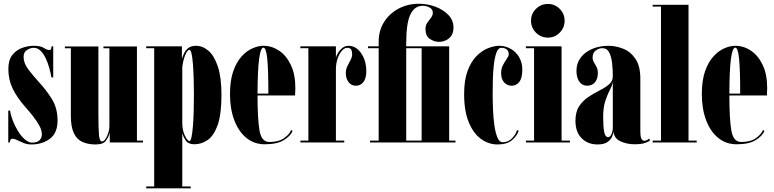

<svg xmlns="http://www.w3.org/2000/svg" viewBox="-20 -776 4217 1046"><path d="M151.5 11Q128.5 11 109.2 3.2Q90 -4.5 75 -12.2Q60 -20 48.5 -20Q40.5 -20 37.2 -14.2Q34 -8.5 33 0H25V-173.5H35Q38 -149.5 49.5 -119.5Q61 -89.5 78 -62Q95 -34.5 115 -16.8Q135 1 155 1Q182.5 1 195.2 -11.8Q208 -24.5 208 -44.5Q208 -66.5 194 -92Q180 -117.5 160 -143Q140 -168.5 121 -189.5Q73.5 -243 49.5 -292.2Q25.5 -341.5 25.5 -400Q25.5 -449 47.2 -476.5Q69 -504 101 -515.2Q133 -526.5 163.5 -526.5Q201 -526.5 218.8 -515Q236.5 -503.5 248 -503.5Q256 -503.5 258.2 -509.2Q260.5 -515 261 -523.5H270V-354.5H260Q256.5 -376.5 249 -404Q241.5 -431.5 229.8 -457Q218 -482.5 201.5 -499Q185 -515.5 163.5 -515.5Q146.5 -515.5 127.5 -504Q108.5 -492.5 108.5 -466Q108.5 -432 134.2 -398Q160 -364 190.5 -330.5Q231.5 -286.5 262.5 -236.8Q293.5 -187 293.5 -119Q293.5 -51 251.8 -20Q210 11 151.5 11Z M501.5 11Q459 11 428.8 -2.8Q398.5 -16.5 382.2 -50.8Q366 -85 366 -146.5V-513H333.5V-523H516V-163.5Q516 -74.5 519.2 -40Q522.5 -5.5 535.5 -5.5Q545.5 -5.5 554.8 -19.2Q564 -33 570 -52.2Q576 -71.5 576 -87.5V-513H543.5V-523H726V-10H759V0H578V-53.5Q573 -32 558 -10.5Q543 11 501.5 11Z M776.5 250V240H820V-513.5H776.5V-523.5H971V-455.5Q975 -469 982.8 -485.5Q990.5 -502 1005.8 -514.2Q1021 -526.5 1047.5 -526.5Q1084.5 -526.5 1116 -499.2Q1147.5 -472 1167 -413Q1186.5 -354 1186.5 -259Q1186.5 -154 1166 -95.5Q1145.5 -37 1111.8 -13.5Q1078 10 1038.5 10Q1005.5 10 991.5 -11.2Q977.5 -32.5 973 -51V240H1019V250ZM1012 -7.5Q1019 -7.5 1023.5 -29.8Q1028 -52 1031 -88.5Q1034 -125 1035.2 -169.2Q1036.5 -213.5 1036.5 -257.5Q1036.5 -301.5 1035.2 -345.2Q1034 -389 1031.2 -425Q1028.5 -461 1023.8 -482.8Q1019 -504.5 1012 -504.5Q1001 -504.5 989 -475.8Q977 -447 973 -408V-106.5Q973 -65.5 987.5 -36.5Q1002 -7.5 1012 -7.5Z M1422 10Q1365 10 1322.5 -24.5Q1280 -59 1256.5 -120.8Q1233 -182.5 1233 -263.5Q1233 -337.5 1250.8 -388Q1268.5 -438.5 1296.5 -469Q1324.5 -499.5 1356 -513Q1387.5 -526.5 1415 -526.5Q1461 -526.5 1500.5 -500Q1540 -473.5 1564.5 -422.2Q1589 -371 1589 -296.5Q1589 -277 1587.5 -256H1383Q1383 -130.5 1393.5 -66.5Q1404 -2.5 1447.5 -2.5Q1497.5 -2.5 1527 -23Q1556.5 -43.5 1566.5 -68L1574 -62Q1561.5 -34 1525.2 -12Q1489 10 1422 10ZM1415 -516.5Q1400 -516.5 1391.8 -456.5Q1383.5 -396.5 1383 -266H1442Q1442 -395 1436 -455.8Q1430 -516.5 1415 -516.5Z M1616.5 0V-10H1660V-513.5H1616.5V-523.5H1810V-462Q1812 -472 1821 -487.2Q1830 -502.5 1844.8 -514.5Q1859.5 -526.5 1878.5 -526.5Q1919.5 -526.5 1947.5 -486.2Q1975.5 -446 1975.5 -387.5Q1975.5 -349.5 1960 -329.2Q1944.5 -309 1918.5 -309Q1894 -309 1879 -328.5Q1864 -348 1864 -378Q1864 -398.5 1872.8 -416.2Q1881.5 -434 1890 -449.8Q1898.5 -465.5 1898.5 -480Q1898.5 -496 1893.2 -505.8Q1888 -515.5 1872 -515.5Q1856.5 -515.5 1842.2 -499.2Q1828 -483 1819 -456.2Q1810 -429.5 1810 -397.5V-10H1855.5V0Z M1996 0V-10H2043V-513.5H1985V-523.5H2043V-549Q2043 -609 2072.2 -655.8Q2101.5 -702.5 2151.5 -729Q2201.5 -755.5 2263 -755.5Q2309 -755.5 2352 -739.5Q2395 -723.5 2422.8 -694.5Q2450.5 -665.5 2450.5 -626.5Q2450.5 -597.5 2438 -580.2Q2425.5 -563 2407.5 -555.5Q2389.5 -548 2372.5 -548Q2346 -548 2322 -563.8Q2298 -579.5 2298 -617.5Q2298 -638 2308 -652.5Q2318 -667 2328 -679.5Q2338 -692 2338 -706.5Q2338 -725 2320.8 -734.8Q2303.5 -744.5 2283 -744.5Q2239 -744.5 2216 -697.8Q2193 -651 2193 -541V-523.5H2427V-10H2461.5V0ZM2277 -10V-513.5H2193V-10Z M2690.5 11Q2642 11 2600.5 -19Q2559 -49 2533.8 -110Q2508.5 -171 2508.5 -263.5Q2508.5 -339.5 2527.5 -390.2Q2546.5 -441 2576.2 -470.8Q2606 -500.5 2639 -513.5Q2672 -526.5 2700 -526.5Q2733.5 -526.5 2762 -510.2Q2790.5 -494 2808 -464.8Q2825.5 -435.5 2825.5 -396.5Q2825.5 -351 2809.2 -330Q2793 -309 2768 -309Q2743 -309 2726.5 -327.2Q2710 -345.5 2710 -377.5Q2710 -402.5 2720.5 -422Q2731 -441.5 2741.2 -456Q2751.5 -470.5 2751.5 -480Q2751.5 -498.5 2740.2 -507Q2729 -515.5 2710.5 -515.5Q2694 -515.5 2684.5 -489.2Q2675 -463 2670.5 -423.2Q2666 -383.5 2665 -341.2Q2664 -299 2664 -267.5Q2664 -227 2665.8 -181Q2667.5 -135 2673.2 -94Q2679 -53 2689.8 -27Q2700.5 -1 2718.5 -1Q2749.5 -1 2770.8 -24Q2792 -47 2796.5 -67.5L2806 -63.5Q2795.5 -33.5 2767.8 -11.2Q2740 11 2690.5 11Z M2965 -571Q2927 -571 2900 -598Q2873 -625 2873 -663.5Q2873 -701 2900 -727.8Q2927 -754.5 2965 -754.5Q3002.5 -754.5 3029.2 -727.8Q3056 -701 3056 -663.5Q3056 -625 3029.2 -598Q3002.5 -571 2965 -571ZM2845 0V-10H2889.5V-513.5H2845V-523.5H3039.5V-10H3085V0Z M3235 11Q3182.5 11 3148.8 -23Q3115 -57 3115 -118Q3115 -167 3135.5 -197.8Q3156 -228.5 3186.5 -248.5Q3217 -268.5 3247.2 -283.8Q3277.5 -299 3298 -316.2Q3318.5 -333.5 3318.5 -360Q3318.5 -395.5 3314.8 -431Q3311 -466.5 3299 -490Q3287 -513.5 3262 -513.5Q3242.5 -513.5 3225.5 -501Q3208.5 -488.5 3208.5 -462Q3208.5 -448 3215.8 -436.5Q3223 -425 3230 -411.5Q3237 -398 3237 -377.5Q3237 -347 3221.5 -328Q3206 -309 3178.5 -309Q3152 -309 3136.2 -331Q3120.5 -353 3120.5 -391Q3120.5 -431.5 3143.5 -462Q3166.5 -492.5 3206.2 -509.5Q3246 -526.5 3295 -526.5Q3336 -526.5 3376 -510.2Q3416 -494 3442.2 -455Q3468.5 -416 3468.5 -347.5V-58Q3468.5 -9 3490.5 -9Q3497.5 -9 3505 -13Q3512.5 -17 3516 -21L3521.5 -12Q3517.5 -5.5 3496 2.2Q3474.5 10 3437 10Q3394 10 3359 -6.8Q3324 -23.5 3323 -61Q3322 -47.5 3314.2 -30.5Q3306.5 -13.5 3288 -1.2Q3269.5 11 3235 11ZM3293 -29Q3304.5 -29 3311.5 -45.8Q3318.5 -62.5 3318.5 -76.5V-332Q3317 -313.5 3304 -289.2Q3291 -265 3278.5 -229Q3266 -193 3266 -137.5Q3266 -86 3271.5 -57.5Q3277 -29 3293 -29Z M3535.5 0V-10H3581V-740H3535.5V-750H3731V-10H3775.5V0Z M3992.5 10Q3935.5 10 3893 -24.5Q3850.5 -59 3827 -120.8Q3803.5 -182.5 3803.5 -263.5Q3803.5 -337.5 3821.2 -388Q3839 -438.5 3867 -469Q3895 -499.5 3926.5 -513Q3958 -526.5 3985.5 -526.5Q4031.5 -526.5 4071 -500Q4110.5 -473.5 4135 -422.2Q4159.5 -371 4159.5 -296.5Q4159.5 -277 4158 -256H3953.5Q3953.5 -130.5 3964 -66.5Q3974.5 -2.5 4018 -2.5Q4068 -2.5 4097.5 -23Q4127 -43.5 4137 -68L4144.5 -62Q4132 -34 4095.8 -12Q4059.5 10 3992.5 10ZM3985.5 -516.5Q3970.5 -516.5 3962.2 -456.5Q3954 -396.5 3953.5 -266H4012.5Q4012.5 -395 4006.5 -455.8Q4000.5 -516.5 3985.5 -516.5Z"/></svg>

Font: Imbue 100pt Black
Style: Regular
Weight: 900
Designer: Tyler Finck
Foundry: Etcetera Type Company
Version: Version 1.102; ttfautohint (v1.8.3)